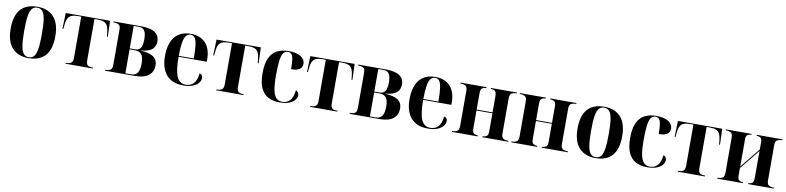

<svg xmlns="http://www.w3.org/2000/svg" viewBox="-8 -1298 8428 2058"><g transform="rotate(10 4206.0 -269.5)"><path d="M285 10Q172 10 107.5 -59.5Q43 -129 43 -270Q43 -549 288 -549Q401 -549 465 -479.5Q529 -410 529 -270Q529 -128 467 -59Q405 10 285 10ZM287 0Q323 0 344 -25.5Q365 -51 374 -110Q383 -169 383 -270Q383 -371 374 -429.5Q365 -488 343.5 -513.5Q322 -539 286 -539Q250 -539 229 -513.5Q208 -488 199 -429.5Q190 -371 190 -270Q190 -169 199.5 -110Q209 -51 230 -25.5Q251 0 287 0Z M688 0V-10H699Q730 -10 748 -23.5Q766 -37 766 -78V-526H730Q686 -526 659.5 -514.5Q633 -503 620 -475.5Q607 -448 603 -398L600 -363H590L596 -536H1078L1084 -363H1074L1071 -398Q1066 -448 1053.5 -475.5Q1041 -503 1015 -514.5Q989 -526 945 -526H910V-78Q910 -37 926.5 -23.5Q943 -10 972 -10H984V0Z M1117 0V-10H1128Q1153 -10 1173.5 -21.5Q1194 -33 1194 -76V-462Q1194 -503 1173 -514.5Q1152 -526 1128 -526H1117V-536H1414Q1518 -536 1567 -503Q1616 -470 1616 -407Q1616 -349 1577.5 -317.5Q1539 -286 1457 -280V-278Q1551 -273 1596 -242Q1641 -211 1641 -149Q1641 -81 1592.5 -40.5Q1544 0 1440 0ZM1395 -281Q1437 -281 1455.5 -310.5Q1474 -340 1474 -403Q1474 -467 1455.5 -496.5Q1437 -526 1396 -526H1337V-281ZM1399 -10Q1447 -10 1469 -42.5Q1491 -75 1491 -146Q1491 -211 1468 -241Q1445 -271 1396 -271H1337V-10Z M1969 10Q1848 10 1785.5 -62Q1723 -134 1723 -265Q1723 -406 1784 -477.5Q1845 -549 1956 -549Q2058 -549 2116.5 -487Q2175 -425 2175 -307V-284H1868Q1868 -131 1898 -66.5Q1928 -2 1995 -2Q2045 -2 2078.5 -34.5Q2112 -67 2121 -148Q2139 -144 2147.5 -132Q2156 -120 2156 -104Q2156 -77 2136 -50.5Q2116 -24 2074.5 -7Q2033 10 1969 10ZM2032 -294Q2032 -385 2025 -438.5Q2018 -492 2001.5 -515.5Q1985 -539 1955 -539Q1925 -539 1906 -515.5Q1887 -492 1878 -438.5Q1869 -385 1868 -294Z M2329 0V-10H2340Q2371 -10 2389 -23.5Q2407 -37 2407 -78V-526H2371Q2327 -526 2300.5 -514.5Q2274 -503 2261 -475.5Q2248 -448 2244 -398L2241 -363H2231L2237 -536H2719L2725 -363H2715L2712 -398Q2707 -448 2694.5 -475.5Q2682 -503 2656 -514.5Q2630 -526 2586 -526H2551V-78Q2551 -37 2567.5 -23.5Q2584 -10 2613 -10H2625V0Z M3017 10Q2948 10 2896 -16Q2844 -42 2814.5 -102.5Q2785 -163 2785 -266Q2785 -374 2815 -435.5Q2845 -497 2898 -523Q2951 -549 3020 -549Q3108 -549 3154 -518.5Q3200 -488 3200 -441Q3200 -423 3190.5 -404.5Q3181 -386 3155 -374Q3129 -362 3079 -362Q3079 -430 3073 -468.5Q3067 -507 3053 -523Q3039 -539 3014 -539Q2984 -539 2965.5 -514.5Q2947 -490 2939 -431Q2931 -372 2931 -267Q2931 -170 2942.5 -111.5Q2954 -53 2979.5 -27Q3005 -1 3047 -1Q3094 -1 3127 -34Q3160 -67 3169 -148Q3185 -143 3194 -129.5Q3203 -116 3203 -99Q3203 -75 3184.5 -50Q3166 -25 3125 -7.5Q3084 10 3017 10Z M3350 0V-10H3361Q3392 -10 3410 -23.5Q3428 -37 3428 -78V-526H3392Q3348 -526 3321.5 -514.5Q3295 -503 3282 -475.5Q3269 -448 3265 -398L3262 -363H3252L3258 -536H3740L3746 -363H3736L3733 -398Q3728 -448 3715.5 -475.5Q3703 -503 3677 -514.5Q3651 -526 3607 -526H3572V-78Q3572 -37 3588.5 -23.5Q3605 -10 3634 -10H3646V0Z M3779 0V-10H3790Q3815 -10 3835.5 -21.5Q3856 -33 3856 -76V-462Q3856 -503 3835 -514.5Q3814 -526 3790 -526H3779V-536H4076Q4180 -536 4229 -503Q4278 -470 4278 -407Q4278 -349 4239.5 -317.5Q4201 -286 4119 -280V-278Q4213 -273 4258 -242Q4303 -211 4303 -149Q4303 -81 4254.5 -40.5Q4206 0 4102 0ZM4057 -281Q4099 -281 4117.5 -310.5Q4136 -340 4136 -403Q4136 -467 4117.5 -496.5Q4099 -526 4058 -526H3999V-281ZM4061 -10Q4109 -10 4131 -42.5Q4153 -75 4153 -146Q4153 -211 4130 -241Q4107 -271 4058 -271H3999V-10Z M4631 10Q4510 10 4447.5 -62Q4385 -134 4385 -265Q4385 -406 4446 -477.5Q4507 -549 4618 -549Q4720 -549 4778.5 -487Q4837 -425 4837 -307V-284H4530Q4530 -131 4560 -66.5Q4590 -2 4657 -2Q4707 -2 4740.5 -34.5Q4774 -67 4783 -148Q4801 -144 4809.5 -132Q4818 -120 4818 -104Q4818 -77 4798 -50.5Q4778 -24 4736.5 -7Q4695 10 4631 10ZM4694 -294Q4694 -385 4687 -438.5Q4680 -492 4663.5 -515.5Q4647 -539 4617 -539Q4587 -539 4568 -515.5Q4549 -492 4540 -438.5Q4531 -385 4530 -294Z M4892 0V-10H4904Q4928 -10 4948.5 -21.5Q4969 -33 4969 -76V-460Q4969 -503 4948.5 -514.5Q4928 -526 4904 -526H4892V-536H5174V-526H5171Q5148 -526 5130.5 -514.5Q5113 -503 5113 -460V-281H5286V-460Q5286 -503 5268 -514.5Q5250 -526 5227 -526H5224V-536H5507V-526H5495Q5471 -526 5450.5 -514.5Q5430 -503 5430 -460V-76Q5430 -34 5450.5 -22Q5471 -10 5496 -10H5507V0H5224V-10H5227Q5250 -10 5268 -21.5Q5286 -33 5286 -76V-271H5113V-76Q5113 -33 5131 -21.5Q5149 -10 5171 -10H5174V0Z M5539 0V-10H5551Q5575 -10 5595.5 -21.5Q5616 -33 5616 -76V-460Q5616 -503 5595.5 -514.5Q5575 -526 5551 -526H5539V-536H5821V-526H5818Q5795 -526 5777.5 -514.5Q5760 -503 5760 -460V-281H5933V-460Q5933 -503 5915 -514.5Q5897 -526 5874 -526H5871V-536H6154V-526H6142Q6118 -526 6097.5 -514.5Q6077 -503 6077 -460V-76Q6077 -34 6097.5 -22Q6118 -10 6143 -10H6154V0H5871V-10H5874Q5897 -10 5915 -21.5Q5933 -33 5933 -76V-271H5760V-76Q5760 -33 5778 -21.5Q5796 -10 5818 -10H5821V0Z M6455 10Q6342 10 6277.5 -59.5Q6213 -129 6213 -270Q6213 -549 6458 -549Q6571 -549 6635 -479.5Q6699 -410 6699 -270Q6699 -128 6637 -59Q6575 10 6455 10ZM6457 0Q6493 0 6514 -25.5Q6535 -51 6544 -110Q6553 -169 6553 -270Q6553 -371 6544 -429.5Q6535 -488 6513.5 -513.5Q6492 -539 6456 -539Q6420 -539 6399 -513.5Q6378 -488 6369 -429.5Q6360 -371 6360 -270Q6360 -169 6369.5 -110Q6379 -51 6400 -25.5Q6421 0 6457 0Z M7018 10Q6949 10 6897 -16Q6845 -42 6815.5 -102.5Q6786 -163 6786 -266Q6786 -374 6816 -435.5Q6846 -497 6899 -523Q6952 -549 7021 -549Q7109 -549 7155 -518.5Q7201 -488 7201 -441Q7201 -423 7191.5 -404.5Q7182 -386 7156 -374Q7130 -362 7080 -362Q7080 -430 7074 -468.5Q7068 -507 7054 -523Q7040 -539 7015 -539Q6985 -539 6966.5 -514.5Q6948 -490 6940 -431Q6932 -372 6932 -267Q6932 -170 6943.5 -111.5Q6955 -53 6980.5 -27Q7006 -1 7048 -1Q7095 -1 7128 -34Q7161 -67 7170 -148Q7186 -143 7195 -129.5Q7204 -116 7204 -99Q7204 -75 7185.5 -50Q7167 -25 7126 -7.5Q7085 10 7018 10Z M7351 0V-10H7362Q7393 -10 7411 -23.5Q7429 -37 7429 -78V-526H7393Q7349 -526 7322.5 -514.5Q7296 -503 7283 -475.5Q7270 -448 7266 -398L7263 -363H7253L7259 -536H7741L7747 -363H7737L7734 -398Q7729 -448 7716.5 -475.5Q7704 -503 7678 -514.5Q7652 -526 7608 -526H7573V-78Q7573 -37 7589.5 -23.5Q7606 -10 7635 -10H7647V0Z M7780 0V-10H7791Q7816 -10 7836.5 -21.5Q7857 -33 7857 -77V-459Q7857 -503 7836.5 -514.5Q7816 -526 7791 -526H7780V-536H8060V-526H8056Q8035 -526 8018 -515Q8001 -504 8001 -464V-170L8176 -387V-465Q8176 -503 8159 -514.5Q8142 -526 8122 -526H8117V-536H8397V-526H8386Q8361 -526 8340.5 -514Q8320 -502 8320 -459V-78Q8320 -34 8340.5 -22Q8361 -10 8386 -10H8397V0H8117V-10H8122Q8142 -10 8159 -21.5Q8176 -33 8176 -74V-370L8001 -154V-72Q8001 -32 8018 -21Q8035 -10 8055 -10H8059V0Z"/></g></svg>

Font: Noto Serif Display SemiCondensed
Style: Bold
Weight: 700
Width: 4
Designer: Monotype Design Team
Foundry: Monotype Imaging Inc.
Version: Version 2.009